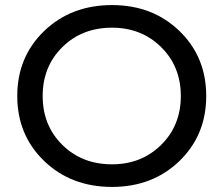

<svg xmlns="http://www.w3.org/2000/svg" viewBox="-20 -728 880 756"><path d="M421 8Q260 8 154 -94Q48 -196 48 -350Q48 -504 154 -606Q260 -708 421 -708Q581 -708 686.5 -606Q792 -504 792 -350Q792 -196 686.5 -94Q581 8 421 8ZM421 -81Q537 -81 614.5 -157.5Q692 -234 692 -350Q692 -466 614.5 -542.5Q537 -619 421 -619Q303 -619 225.5 -542.5Q148 -466 148 -350Q148 -234 225.5 -157.5Q303 -81 421 -81Z"/></svg>

Font: false
Style: Regular
Weight: 500
Designer: Julieta Ulanovsky
Foundry: Julieta Ulanovsky
Version: Version 7.222;hotconv 1.0.109;makeotfexe 2.5.65596